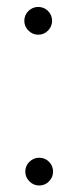

<svg xmlns="http://www.w3.org/2000/svg" viewBox="-20 -540 229 567"><path d="M92.8 -437.5Q76.2 -437.5 64 -449.7Q51.8 -461.9 51.8 -478.5Q51.8 -495.6 64 -507.6Q76.2 -519.5 92.8 -519.5Q109.9 -519.5 121.8 -507.6Q133.8 -495.6 133.8 -478.5Q133.8 -461.9 121.8 -449.7Q109.9 -437.5 92.8 -437.5ZM95.7 7.8Q79.1 7.8 66.9 -4.4Q54.7 -16.6 54.7 -33.2Q54.7 -50.3 66.9 -62.3Q79.1 -74.2 95.7 -74.2Q112.8 -74.2 124.8 -62.3Q136.7 -50.3 136.7 -33.2Q136.7 -16.6 124.8 -4.4Q112.8 7.8 95.7 7.8Z"/></svg>

Font: Reddit Sans Condensed ExtraLight
Style: Regular
Weight: 250
Version: Version 1.014